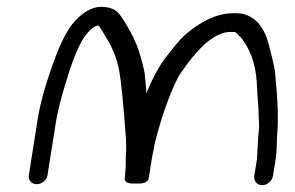

<svg xmlns="http://www.w3.org/2000/svg" viewBox="-20 -546 867 565"><path d="M432.6 -107.8 432.7 -108.2 434.9 -122.1C454.4 -199.9 477.4 -265.6 502.9 -316.3C506.4 -323.3 516.7 -338.7 533.1 -360.5C563.6 -401.2 610.1 -452 658.1 -452C674.4 -452 674.5 -452 681.9 -442.2L682.8 -441L684.2 -440C688 -437.1 691.9 -432.9 695.4 -427.1L695.7 -426.7L695.9 -426.3C723.5 -387.6 734.9 -341.4 736.5 -287.2C737.3 -258.9 740.5 -242.3 741 -211.9C741.4 -180.5 744.4 -174 740.3 -148.5L740.2 -147.9L736.8 -88.1C736.7 -82.8 736.3 -78.9 735.8 -75.5L728.3 -28.5C725.9 -13.5 736.4 -1 751.5 -1C766.5 -1 780.9 -13.5 783.3 -28.5L790.8 -75.5C795.9 -108.2 793.7 -128.2 795.7 -151.3C799.7 -192.3 797.5 -252.6 789.4 -332.9C788 -346.8 781.5 -374.7 769.7 -419.4C763.7 -442.1 754.3 -461 739.3 -479C721 -498.5 696 -509.6 664.5 -507C617.5 -506.6 568.7 -482.9 521.3 -440.4C509.7 -430.1 491.7 -408.1 462.9 -370.7C443.8 -343.9 427.2 -312.2 411.1 -272.1C409.1 -295.3 406.8 -321.6 405.9 -329.2L405.8 -329.5L405.8 -329.8C396.2 -378.1 382.7 -418.4 364.7 -450.8C347.2 -482.4 335.3 -501.4 325.6 -510.6C315.1 -520.5 298.9 -525.2 280.1 -526L279.7 -526H279.3C246.7 -526 218.7 -506.5 192.2 -474.4L192 -474.1L191.7 -473.8C166.9 -441.6 142.2 -383 115.1 -296.3C104.1 -261.2 95.8 -226.3 90.3 -191.5L64.8 -30.1C62.5 -15.8 73.1 -4 88.1 -4C103.2 -4 117.5 -15.8 119.7 -30L145.2 -190.8C149.7 -219.4 161.3 -263.9 180 -323.6C198.5 -383 216.8 -423.1 232.2 -442.5C249.9 -465.9 263 -470.8 267.5 -470.5C270.7 -470.4 271.1 -469.8 271.2 -469.7C272.7 -467.9 283.1 -451.7 298.7 -425C314.5 -397.7 325.2 -368.6 330.8 -337.4C336.5 -306 342.9 -243 349.8 -149.3C351.5 -127.6 351.7 -109.7 350.8 -96C349.1 -73 351.1 -53.8 348.5 -37.5L348.4 -36.7L348.4 -36C348.4 -31.1 348.1 -26.6 347.4 -22.5C344.3 -2.9 374.2 -6 380 -6C385.9 -6 414.7 -2.9 417.8 -22.5L426.9 -79.5C428 -86.5 429.9 -96 432.6 -107.8Z"/></svg>

Font: MewTooHand
Style: BdWideIta
Weight: 400
Designer: Mew Too, Robert Jablonski
Version: Version 0.77